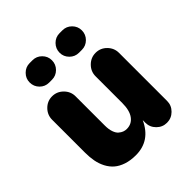

<svg xmlns="http://www.w3.org/2000/svg" viewBox="-210 -919 1077 1077"><g transform="rotate(-45 328.0 -380.5)"><path d="M118.7 -696.8Q118.7 -728.5 141.4 -751.2Q164.1 -773.9 195.3 -773.9H218.3Q250 -773.9 272.7 -751.2Q295.4 -728.5 295.4 -696.8Q295.4 -664.6 272.7 -641.8Q250 -619.1 218.3 -619.1H195.3Q163.6 -619.1 141.1 -641.8Q118.7 -664.6 118.7 -696.8ZM355.5 -695.8Q355.5 -728 378.2 -751Q400.9 -773.9 432.6 -773.9H455.6Q487.3 -773.9 510 -751.2Q532.7 -728.5 532.7 -696.8Q532.7 -664.6 510 -641.8Q487.3 -619.1 455.6 -619.1H432.6Q400.9 -619.1 378.2 -641.8Q355.5 -664.6 355.5 -695.8ZM60.1 -199.2V-460Q60.1 -498 87.4 -525.6Q114.7 -553.2 152.8 -553.2Q190.9 -553.2 218.5 -525.6Q246.1 -498 246.1 -460V-228Q246.1 -198.2 253.4 -177Q260.7 -155.8 272.5 -145.8Q284.2 -135.7 295.9 -131.3Q307.6 -127 319.8 -127Q358.9 -127 381.8 -158Q404.8 -189 404.8 -248V-460Q404.8 -498 432.4 -525.6Q460 -553.2 498 -553.2Q536.1 -553.2 563.5 -525.6Q590.8 -498 590.8 -460V-78.1Q590.8 -43 565.2 -17.6Q539.6 7.8 503.9 7.8Q468.8 7.8 443.4 -17.6Q418 -43 418 -78.1V-99.1Q366.7 13.2 252 13.2Q209.5 13.2 176.5 2.2Q143.6 -8.8 121.8 -27.6Q100.1 -46.4 85.9 -73.5Q71.8 -100.6 65.9 -131.6Q60.1 -162.6 60.1 -199.2Z"/></g></svg>

Font: Jellee Roman
Style: Bold
Weight: 700
Designer: Alfredo Marco Pradil
Foundry: Alfredo Marco Pradil and JAM Design
Version: Version 1.000